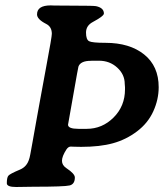

<svg xmlns="http://www.w3.org/2000/svg" viewBox="-20 -708 623 729"><path d="M278.3 -218.8H309.1Q368.2 -218.8 411.4 -262Q454.6 -305.2 454.6 -368.7V-377Q453.6 -385.7 453.6 -389.6Q453.6 -425.3 425 -451.4Q396.5 -477.5 355.5 -477.5H329.1L325.2 -477.1Q285.6 -477.1 277.8 -455.1Q277.3 -453.6 272.5 -427.7L238.3 -234.4Q238.3 -218.8 278.3 -218.8ZM120.6 -653.3Q120.6 -687.5 172.4 -687.5L186 -687L261.2 -686.5Q335.4 -686.5 344.7 -684.6Q374.5 -678.2 374.5 -656.7Q374.5 -647 332.5 -624.5Q306.6 -610.8 306.6 -584.2Q306.6 -557.6 318.4 -551.5Q330.1 -545.4 380.4 -545.4Q472.2 -545.4 527.3 -501.2Q582.5 -457 582.5 -377Q582.5 -330.1 562 -285.2Q541.5 -240.2 500 -209Q458.5 -177.7 408.9 -164.1Q359.4 -150.4 288.1 -150.4L262.2 -150.9L248.5 -151.4Q239.3 -151.4 231.9 -140.1Q215.3 -114.3 215.3 -97.4Q215.3 -80.6 232.4 -69.3Q264.2 -48.3 264.2 -34.2Q264.2 -8.8 244.4 -3.9Q224.6 1 108.4 1L41 2Q5.9 2 5.9 -12.2Q5.9 -33.2 11.5 -40.5Q17.1 -47.9 55.7 -64Q82.5 -75.2 90.8 -104.5Q93.3 -109.4 103.3 -167.2Q113.3 -225.1 118.9 -254.6Q124.5 -284.2 130.4 -318.1Q136.2 -352.1 156.5 -460Q176.8 -567.9 176.8 -579.6Q176.8 -606.4 155.3 -617.2Q120.6 -634.8 120.6 -653.3Z"/></svg>

Font: Averia Serif Libre
Style: Bold Italic
Weight: 700
Italic angle: -6.90001°
Version: Version 1.002